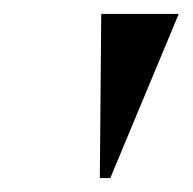

<svg xmlns="http://www.w3.org/2000/svg" viewBox="-20 -734 276 275"><path d="M123 -479 125 -714H236L138 -479Z"/></svg>

Font: Noto Serif Display Condensed SemiBold
Style: Italic
Weight: 600
Width: 3
Italic angle: -12°
Designer: Monotype Design Team
Foundry: Monotype Imaging Inc.
Version: Version 2.009